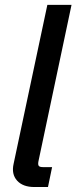

<svg xmlns="http://www.w3.org/2000/svg" viewBox="-20 -752 308 772"><path d="M118.2 0Q71.8 0 48.6 -25.9Q25.4 -51.8 34.7 -93.3L170.4 -732.4H267.6L135.3 -106.9Q131.8 -91.8 135.3 -85.9Q138.7 -80.1 152.3 -80.1H189.5L172.9 0Z"/></svg>

Font: Schibsted Grotesk Medium
Style: Italic
Weight: 500
Italic angle: -12°
Designer: Bakken & Baeck AS, Henrik Kongsvoll
Foundry: Schibsted ASA
Version: Version 1.100;gftools[0.9.25]